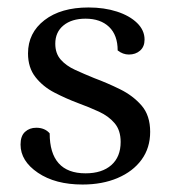

<svg xmlns="http://www.w3.org/2000/svg" viewBox="-20 -482 456 514"><path d="M201 12Q128 12 81.5 -19.5Q35 -51 35 -95Q35 -118 47 -129Q59 -140 77 -140Q100 -140 113 -125Q113 -72 137 -45Q161 -18 209 -18Q253 -18 278 -40Q303 -62 303 -102Q303 -133 287 -152Q271 -171 245 -183Q219 -195 189 -206Q157 -218 126 -234Q95 -250 75 -275.5Q55 -301 55 -339Q55 -394 99 -428Q143 -462 217 -462Q259 -462 293 -451Q327 -440 347 -420.5Q367 -401 367 -376Q367 -357 355 -346.5Q343 -336 325 -336Q309 -336 295 -347Q295 -388 272 -410Q249 -432 209 -432Q172 -432 150 -414Q128 -396 128 -365Q128 -339 142.5 -322.5Q157 -306 181 -295Q205 -284 232 -273Q267 -260 301.5 -243Q336 -226 359 -199.5Q382 -173 382 -129Q382 -86 359 -54.5Q336 -23 295 -5.5Q254 12 201 12Z"/></svg>

Font: Petrona
Style: Regular
Weight: 400
Designer: Ringo R. Seeber
Foundry: Ringo R. Seeber
Version: Version 2.001; ttfautohint (v1.8.3)